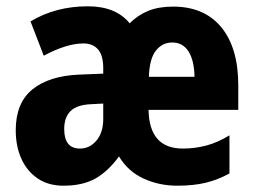

<svg xmlns="http://www.w3.org/2000/svg" viewBox="-20 -580 812 610"><path d="M530 -559Q629 -559 683 -493.5Q737 -428 737 -309V-231H452Q454 -108 561 -108Q599 -108 635 -117.5Q671 -127 709 -150V-29Q673 -9 634 0.5Q595 10 543 10Q486 10 436.5 -12.5Q387 -35 358 -83Q323 -35 282.5 -12.5Q242 10 182 10Q133 10 99 -13.5Q65 -37 47.5 -76.5Q30 -116 30 -166Q30 -253 83 -296Q136 -339 232 -343L308 -346V-363Q308 -404 291.5 -423Q275 -442 245 -442Q192 -442 119 -403L77 -512Q157 -560 259 -560Q348 -560 392 -506Q418 -532 451 -545.5Q484 -559 530 -559ZM527 -445Q496 -445 475.5 -419.5Q455 -394 453 -336H598Q597 -388 579 -416.5Q561 -445 527 -445ZM270 -249Q224 -247 204 -227Q184 -207 184 -170Q184 -108 234 -108Q265 -108 286.5 -133.5Q308 -159 308 -202V-251Z"/></svg>

Font: Noto Sans Lao UI Cond ExtBd
Style: Regular
Weight: 800
Width: 3
Designer: Monotype Design Team
Foundry: Monotype Imaging Inc.
Version: Version 2.000; ttfautohint (v1.8.4.7-5d5b)